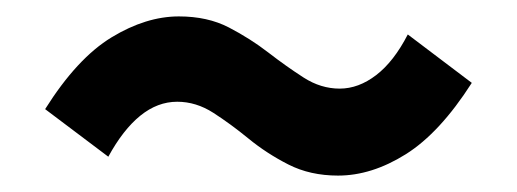

<svg xmlns="http://www.w3.org/2000/svg" viewBox="-20 -491 630 234"><path d="M392 -277Q358 -277 331.5 -290.5Q305 -304 283 -322Q261 -340 240 -353.5Q219 -367 196 -367Q172 -367 151 -350Q130 -333 112 -300L35 -358Q74 -420 116 -445.5Q158 -471 198 -471Q233 -471 259 -457.5Q285 -444 307 -427Q329 -410 350 -396.5Q371 -383 394 -383Q417 -383 438.5 -399.5Q460 -416 477 -449L555 -390Q516 -329 474.5 -303Q433 -277 392 -277Z"/></svg>

Font: Noto Sans HK Thin
Style: Bold
Weight: 700
Version: Version 2.004-H2;hotconv 1.0.118;makeotfexe 2.5.65603